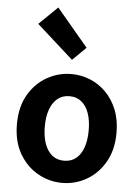

<svg xmlns="http://www.w3.org/2000/svg" viewBox="-61 -971 749 1032"><g transform="rotate(5 313.0 -455.0)"><path d="M313.3 13.8Q243.3 13.8 181.6 -21.1Q119.9 -55.9 82 -121.7Q44.2 -187.5 44.2 -279.9Q44.2 -372.8 82 -438.4Q119.9 -503.9 181.6 -538.7Q243.3 -573.5 313.3 -573.5Q365.7 -573.5 414.1 -553.9Q462.4 -534.2 500 -496.4Q537.6 -458.5 559.6 -404.2Q581.6 -349.8 581.6 -279.9Q581.6 -187.5 543.6 -121.7Q505.7 -55.9 444.5 -21.1Q383.3 13.8 313.3 13.8ZM313.3 -105.8Q351.3 -105.8 377.9 -127.3Q404.5 -148.9 418 -188.2Q431.5 -227.4 431.5 -279.9Q431.5 -332.7 418 -371.7Q404.5 -410.7 377.9 -432.3Q351.3 -454 313.3 -454Q275.2 -454 248.7 -432.3Q222.1 -410.7 208.3 -371.7Q194.5 -332.7 194.5 -279.9Q194.5 -227.4 208.3 -188.2Q222.1 -148.9 248.7 -127.3Q275.2 -105.8 313.3 -105.8ZM308.9 -649.7 111.5 -826.6 211.2 -923.7 381.4 -721.2Z"/></g></svg>

Font: Noto Sans TC
Style: Regular
Weight: 100
Designer: Ryoko NISHIZUKA 西塚涼子 (kana, bopomofo & ideographs); Paul D. Hunt (Latin, Greek & Cyrillic); Sandoll Communications 산돌커뮤니
Foundry: Adobe
Version: Version 2.004;hotconv 1.0.118;makeotfexe 2.5.65603